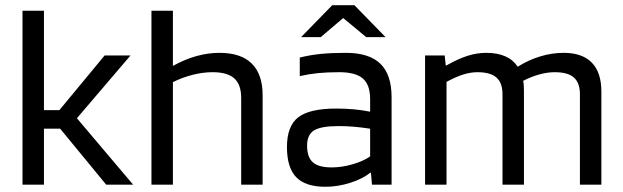

<svg xmlns="http://www.w3.org/2000/svg" viewBox="-20 -706 2381 734"><path d="M148 -214V0H66V-665H148V-285H207L380 -494H479L274 -254L489 0H386L210 -214Z M641 0H559V-665H641V-454Q686 -479 730.5 -491.5Q775 -504 819 -504Q901 -504 942.5 -463Q984 -422 984 -342V0H902V-332Q902 -383 875.5 -406.5Q849 -430 793 -430Q756 -430 716.5 -420Q677 -410 641 -392Z M1224 8Q1148 8 1112.5 -28.5Q1077 -65 1077 -144Q1077 -224 1120 -257.5Q1163 -291 1266 -291Q1300 -291 1333 -288Q1366 -285 1395 -279V-327Q1395 -382 1367 -406Q1339 -430 1277 -430Q1231 -430 1196 -426.5Q1161 -423 1126 -415V-486Q1166 -496 1207.5 -500Q1249 -504 1302 -504Q1391 -504 1434 -462.5Q1477 -421 1477 -334V0H1402L1398 -46H1396Q1366 -22 1318.5 -7Q1271 8 1224 8ZM1275 -224Q1207 -224 1180.5 -207.5Q1154 -191 1154 -149Q1154 -105 1176 -85.5Q1198 -66 1248 -66Q1287 -66 1328 -78Q1369 -90 1395 -108V-214Q1362 -219 1333.5 -221.5Q1305 -224 1275 -224ZM1454 -564H1380L1292 -637L1206 -564H1131L1250 -686H1335Z M1687 0H1605V-494H1680L1684 -456H1687Q1731 -481 1767 -492.5Q1803 -504 1839 -504Q1881 -504 1911 -491Q1941 -478 1958 -452H1961Q2001 -477 2045.5 -490.5Q2090 -504 2135 -504Q2206 -504 2242.5 -466.5Q2279 -429 2279 -356V0H2197V-346Q2197 -389 2174 -409.5Q2151 -430 2101 -430Q2073 -430 2042 -421.5Q2011 -413 1980 -397Q1982 -387 1982.5 -377Q1983 -367 1983 -356V0H1901V-346Q1901 -389 1878 -409.5Q1855 -430 1805 -430Q1780 -430 1752 -421.5Q1724 -413 1687 -393Z"/></svg>

Font: Blinker
Style: Regular
Weight: 400
Designer: Juergen Huber
Foundry: supertype
Version: Version 1.017;hotconv 1.0.117;makeotfexe 2.5.65602